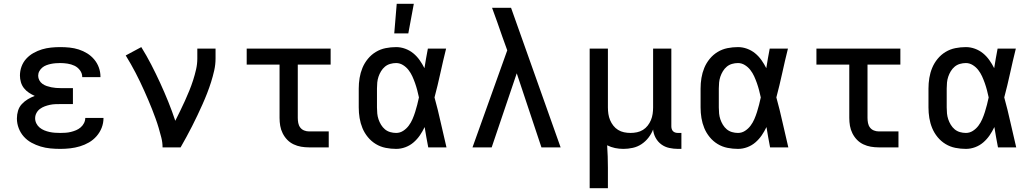

<svg xmlns="http://www.w3.org/2000/svg" viewBox="-20 -776 5440 1011"><path d="M298 8Q271 8 245 5.5Q219 3 194 -4.5Q169 -12 146 -24.5Q123 -37 105.5 -56.5Q88 -76 78.5 -101Q69 -126 69 -152Q69 -173 75 -193Q81 -213 95 -228Q109 -243 126.5 -253.5Q144 -264 163 -271Q147 -278 132 -288Q117 -298 106 -312Q95 -326 90 -343.5Q85 -361 85 -378Q85 -403 93.5 -426Q102 -449 118.5 -467Q135 -485 156.5 -497Q178 -509 201 -516Q224 -523 248.5 -525.5Q273 -528 297 -528Q322 -528 346.5 -525.5Q371 -523 394.5 -515.5Q418 -508 439 -495Q460 -482 476 -463Q492 -444 500.5 -420.5Q509 -397 509 -372V-370H413V-371Q413 -390 401 -406Q389 -422 372 -430Q355 -438 335.5 -441Q316 -444 297 -444Q285 -444 272.5 -443Q260 -442 248 -439.5Q236 -437 224 -432.5Q212 -428 202.5 -420Q193 -412 187 -401Q181 -390 181 -377Q181 -365 187 -353.5Q193 -342 203.5 -334.5Q214 -327 226 -323Q238 -319 250 -316.5Q262 -314 274.5 -313Q287 -312 300 -312H364V-228H300Q286 -228 271.5 -227.5Q257 -227 243 -224Q229 -221 215.5 -216Q202 -211 190.5 -202.5Q179 -194 172 -181Q165 -168 165 -153Q165 -139 171.5 -126Q178 -113 189 -104Q200 -95 213.5 -89.5Q227 -84 241 -81Q255 -78 269 -77Q283 -76 298 -76Q312 -76 326 -77Q340 -78 354 -81.5Q368 -85 381 -90.5Q394 -96 405 -105.5Q416 -115 422.5 -128Q429 -141 429 -155H525Q525 -128 515.5 -103.5Q506 -79 488.5 -59Q471 -39 448.5 -26Q426 -13 401 -5.5Q376 2 350 5Q324 8 298 8Z M836 0Q836 -26 829.5 -51.5Q823 -77 815.5 -102.5Q808 -128 799 -152.5Q790 -177 780.5 -201.5Q771 -226 760.5 -250Q750 -274 739.5 -298Q729 -322 717.5 -345.5Q706 -369 694 -392.5Q682 -416 669 -438.5Q656 -461 642 -484L724 -528Q752 -483 776.5 -435.5Q801 -388 823.5 -339Q846 -290 866 -240.5Q886 -191 903 -140Q916 -166 929 -192.5Q942 -219 954 -245.5Q966 -272 977 -299Q988 -326 997 -354Q1006 -382 1012.5 -410.5Q1019 -439 1019 -468V-520H1115V-468Q1115 -436 1108 -405Q1101 -374 1091.5 -344Q1082 -314 1070.5 -284.5Q1059 -255 1046 -226Q1033 -197 1019.5 -168.5Q1006 -140 991.5 -111.5Q977 -83 962 -55.5Q947 -28 931 0Z M1607 0Q1586 0 1565.5 -3.5Q1545 -7 1526 -16Q1507 -25 1492.5 -40Q1478 -55 1468.5 -74Q1459 -93 1455.5 -113.5Q1452 -134 1452 -155V-436H1279V-520H1721V-436H1548V-155Q1548 -142 1550.5 -128.5Q1553 -115 1561 -104.5Q1569 -94 1581.5 -89Q1594 -84 1607 -84H1711V0Z M2066 8Q2038 8 2010.5 2.5Q1983 -3 1959 -17.5Q1935 -32 1917 -54Q1899 -76 1888.5 -101.5Q1878 -127 1873.5 -154.5Q1869 -182 1869 -210V-310Q1869 -338 1873.5 -365.5Q1878 -393 1888.5 -418.5Q1899 -444 1917 -466Q1935 -488 1959 -502.5Q1983 -517 2010.5 -522.5Q2038 -528 2066 -528Q2090 -528 2113.5 -519.5Q2137 -511 2156 -495.5Q2175 -480 2189.5 -459.5Q2204 -439 2215 -417Q2219 -443 2223.5 -468.5Q2228 -494 2233 -520H2329Q2313 -456 2299 -391.5Q2285 -327 2268 -263Q2286 -198 2300.5 -132Q2315 -66 2331 0H2235Q2230 -27 2225 -53.5Q2220 -80 2216 -107Q2205 -84 2191 -63.5Q2177 -43 2158 -26.5Q2139 -10 2115 -1Q2091 8 2066 8ZM2066 -76Q2086 -76 2103 -87Q2120 -98 2132 -114Q2144 -130 2152 -148.5Q2160 -167 2166 -186Q2172 -205 2177 -224.5Q2182 -244 2186 -263Q2182 -282 2177 -301Q2172 -320 2165.5 -338.5Q2159 -357 2151 -374.5Q2143 -392 2131 -407.5Q2119 -423 2102 -433.5Q2085 -444 2066 -444Q2050 -444 2034.5 -439.5Q2019 -435 2007 -425Q1995 -415 1986.5 -401Q1978 -387 1973 -372Q1968 -357 1966.5 -341.5Q1965 -326 1965 -310V-210Q1965 -194 1966.5 -178.5Q1968 -163 1973 -148Q1978 -133 1986.5 -119Q1995 -105 2007 -95Q2019 -85 2034.5 -80.5Q2050 -76 2066 -76ZM2056 -600 2069 -756H2159L2130 -600Z M2468 0 2651 -511 2625 -583Q2612 -621 2598.5 -659Q2585 -697 2571 -735H2671Q2736 -551 2801.5 -367.5Q2867 -184 2932 0H2831L2701 -390L2569 0Z M3085 215V-520H3181V-210Q3181 -193 3183.5 -176Q3186 -159 3192.5 -143.5Q3199 -128 3209.5 -114.5Q3220 -101 3234.5 -92Q3249 -83 3266 -79.5Q3283 -76 3300 -76Q3317 -76 3334 -79.5Q3351 -83 3365.5 -92Q3380 -101 3390.5 -114.5Q3401 -128 3407.5 -143.5Q3414 -159 3416.5 -176Q3419 -193 3419 -210V-520H3515V-111Q3515 -104 3517 -97Q3519 -90 3524 -85Q3529 -80 3536 -78Q3543 -76 3550 -76H3568V8H3550Q3527 8 3504 3Q3481 -2 3462.5 -15.5Q3444 -29 3432.5 -50Q3421 -71 3419 -94Q3410 -71 3394.5 -51Q3379 -31 3358 -17Q3337 -3 3312 2.5Q3287 8 3263 8Q3240 8 3218.5 3.5Q3197 -1 3177 -11Q3179 18 3180 48Q3181 78 3181 107V215Z M3866 8Q3838 8 3810.5 2.5Q3783 -3 3759 -17.5Q3735 -32 3717 -54Q3699 -76 3688.5 -101.5Q3678 -127 3673.5 -154.5Q3669 -182 3669 -210V-310Q3669 -338 3673.5 -365.5Q3678 -393 3688.5 -418.5Q3699 -444 3717 -466Q3735 -488 3759 -502.5Q3783 -517 3810.5 -522.5Q3838 -528 3866 -528Q3890 -528 3913.5 -519.5Q3937 -511 3956 -495.5Q3975 -480 3989.5 -459.5Q4004 -439 4015 -417Q4019 -443 4023.5 -468.5Q4028 -494 4033 -520H4129Q4113 -456 4099 -391.5Q4085 -327 4068 -263Q4086 -198 4100.5 -132Q4115 -66 4131 0H4035Q4030 -27 4025 -53.5Q4020 -80 4016 -107Q4005 -84 3991 -63.5Q3977 -43 3958 -26.5Q3939 -10 3915 -1Q3891 8 3866 8ZM3866 -76Q3886 -76 3903 -87Q3920 -98 3932 -114Q3944 -130 3952 -148.5Q3960 -167 3966 -186Q3972 -205 3977 -224.5Q3982 -244 3986 -263Q3982 -282 3977 -301Q3972 -320 3965.5 -338.5Q3959 -357 3951 -374.5Q3943 -392 3931 -407.5Q3919 -423 3902 -433.5Q3885 -444 3866 -444Q3850 -444 3834.5 -439.5Q3819 -435 3807 -425Q3795 -415 3786.5 -401Q3778 -387 3773 -372Q3768 -357 3766.5 -341.5Q3765 -326 3765 -310V-210Q3765 -194 3766.5 -178.5Q3768 -163 3773 -148Q3778 -133 3786.5 -119Q3795 -105 3807 -95Q3819 -85 3834.5 -80.5Q3850 -76 3866 -76Z M4607 0Q4586 0 4565.5 -3.5Q4545 -7 4526 -16Q4507 -25 4492.5 -40Q4478 -55 4468.5 -74Q4459 -93 4455.5 -113.5Q4452 -134 4452 -155V-436H4279V-520H4721V-436H4548V-155Q4548 -142 4550.5 -128.5Q4553 -115 4561 -104.5Q4569 -94 4581.5 -89Q4594 -84 4607 -84H4711V0Z M5066 8Q5038 8 5010.5 2.5Q4983 -3 4959 -17.5Q4935 -32 4917 -54Q4899 -76 4888.5 -101.5Q4878 -127 4873.5 -154.5Q4869 -182 4869 -210V-310Q4869 -338 4873.5 -365.5Q4878 -393 4888.5 -418.5Q4899 -444 4917 -466Q4935 -488 4959 -502.5Q4983 -517 5010.5 -522.5Q5038 -528 5066 -528Q5090 -528 5113.5 -519.5Q5137 -511 5156 -495.5Q5175 -480 5189.5 -459.5Q5204 -439 5215 -417Q5219 -443 5223.5 -468.5Q5228 -494 5233 -520H5329Q5313 -456 5299 -391.5Q5285 -327 5268 -263Q5286 -198 5300.5 -132Q5315 -66 5331 0H5235Q5230 -27 5225 -53.5Q5220 -80 5216 -107Q5205 -84 5191 -63.5Q5177 -43 5158 -26.5Q5139 -10 5115 -1Q5091 8 5066 8ZM5066 -76Q5086 -76 5103 -87Q5120 -98 5132 -114Q5144 -130 5152 -148.5Q5160 -167 5166 -186Q5172 -205 5177 -224.5Q5182 -244 5186 -263Q5182 -282 5177 -301Q5172 -320 5165.5 -338.5Q5159 -357 5151 -374.5Q5143 -392 5131 -407.5Q5119 -423 5102 -433.5Q5085 -444 5066 -444Q5050 -444 5034.5 -439.5Q5019 -435 5007 -425Q4995 -415 4986.5 -401Q4978 -387 4973 -372Q4968 -357 4966.5 -341.5Q4965 -326 4965 -310V-210Q4965 -194 4966.5 -178.5Q4968 -163 4973 -148Q4978 -133 4986.5 -119Q4995 -105 5007 -95Q5019 -85 5034.5 -80.5Q5050 -76 5066 -76Z"/></svg>

Font: Iosevka Fixed Medium Extended
Style: Regular
Weight: 500
Width: 7
Monospace: yes
Designer: Belleve Invis
Foundry: Belleve Invis
Version: Version 24.1.1; ttfautohint (v1.8.4)